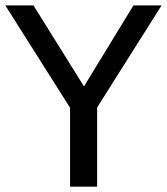

<svg xmlns="http://www.w3.org/2000/svg" viewBox="-20 -700 626 720"><path d="M242.7 -295.9 0 -679.7H105.5L294.9 -376L480.5 -679.7H585.9L344.2 -296.9V0H242.7Z"/></svg>

Font: Inder
Style: Regular
Weight: 400
Designer: Irina Smirnova
Foundry: Irina Smirnova
Version: Version 1.001